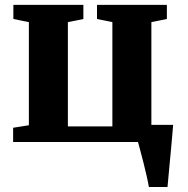

<svg xmlns="http://www.w3.org/2000/svg" viewBox="-20 -568 750 768"><path d="M575.5 180Q573 164 567.2 138.5Q561.5 113 554.5 85.2Q547.5 57.5 541.2 34.2Q535 11 532 0H32.5V-57L95.5 -67V-479.5L33.5 -492V-548.5H313.5V-492L251.5 -479.5V-62.5H429.5V-479.5L368 -492V-548.5H647.5V-492L585.5 -479.5V-68.5H672.5Q671.5 -54 669.2 -28.5Q667 -3 664.2 27.5Q661.5 58 658.5 88Q655.5 118 653.5 142.5Q651.5 167 650 180Z"/></svg>

Font: Merriweather 36pt ExtraBold
Style: Regular
Weight: 800
Designer: Eben Sorkin
Foundry: Eben Sorkin
Version: Version 2.100